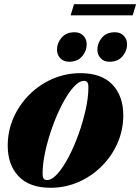

<svg xmlns="http://www.w3.org/2000/svg" viewBox="-20 -873 664 908"><path d="M360.5 -527Q460.5 -527 511.8 -472.8Q563 -418.5 563 -328Q563 -258.5 536 -196.8Q509 -135 461.2 -87.2Q413.5 -39.5 351.2 -12.2Q289 15 219 15Q119.5 15 68 -39.2Q16.5 -93.5 16.5 -184Q16.5 -253.5 43.5 -315.2Q70.5 -377 118.2 -424.8Q166 -472.5 228.2 -499.8Q290.5 -527 360.5 -527ZM202.5 -21.5Q225.5 -21.5 252.2 -51.5Q279 -81.5 304.8 -130.8Q330.5 -180 351.5 -238.5Q372.5 -297 385.2 -354.8Q398 -412.5 398 -459Q398 -478 392.8 -484.2Q387.5 -490.5 377 -490.5Q354 -490.5 327.2 -460.5Q300.5 -430.5 274.8 -381.2Q249 -332 228 -273.5Q207 -215 194.2 -157.2Q181.5 -99.5 181.5 -53Q181.5 -34.5 186.8 -28Q192 -21.5 202.5 -21.5ZM306.5 -581Q281 -581 265.2 -597.5Q249.5 -614 249.5 -638Q249.5 -669.5 271.2 -695Q293 -720.5 333 -720.5Q358.5 -720.5 374.2 -704Q390 -687.5 390 -663.5Q390 -632 368.2 -606.5Q346.5 -581 306.5 -581ZM497.5 -581Q472 -581 456.2 -597.5Q440.5 -614 440.5 -638Q440.5 -669.5 462.2 -695Q484 -720.5 524 -720.5Q549.5 -720.5 565.2 -704Q581 -687.5 581 -663.5Q581 -632 559.2 -606.5Q537.5 -581 497.5 -581ZM314 -800.5 330 -853H623.5L607.5 -800.5Z"/></svg>

Font: Newsreader 72pt ExtraBold
Style: Italic
Weight: 800
Italic angle: -17°
Designer: Hugues Gentile
Foundry: Production Type
Version: Version 1.003; ttfautohint (v1.8.3)